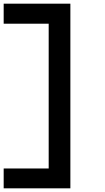

<svg xmlns="http://www.w3.org/2000/svg" viewBox="-48 -866 573 1045"><path d="M217 159V-846H335V159ZM-28 159V51H300V159ZM-28 -737V-846H300V-737Z"/></svg>

Font: BioRhyme Expanded SemiBold
Style: Regular
Weight: 600
Width: 7
Designer: Aoife Mooney
Foundry: Aoife Mooney Type
Version: Version 1.600;gftools[0.9.33]